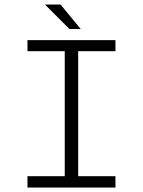

<svg xmlns="http://www.w3.org/2000/svg" viewBox="-20 -840 640 860"><path d="M291 -710 181.2 -819.8H251L341.8 -710ZM103 0V-50.8H270V-610.8H103V-660.2H497.1V-610.8H330.1V-50.8H497.1V0Z"/></svg>

Font: Office Code Pro D Light
Style: Regular
Weight: 300
Designer: Nathan Rutzky & Paul D. Hunt
Foundry: Adobe Systems Incorporated
Version: Version 1.004;PS 001.004;hotconv 1.0.70;makeotf.lib2.5.58329